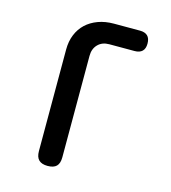

<svg xmlns="http://www.w3.org/2000/svg" viewBox="-110 -820 820 919"><g transform="rotate(15 300.0 -360.0)"><path d="M268 -48Q268 -18 254 -4Q240 10 210 10Q181 10 166.5 -4Q152 -18 152 -48V-551Q152 -592 165.5 -625Q179 -658 203.5 -681Q228 -704 263 -717Q298 -730 341 -730H470Q495 -730 508 -717.5Q521 -705 521 -679Q521 -654 508 -641.5Q495 -629 470 -629H345Q310 -629 289 -607.5Q268 -586 268 -551Z"/></g></svg>

Font: Maple Mono NL SemiBold
Style: Regular
Weight: 600
Monospace: yes
Designer: subframe7536
Version: Version 7.000